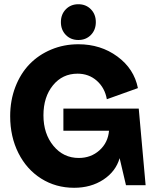

<svg xmlns="http://www.w3.org/2000/svg" viewBox="-20 -870 740 902"><path d="M328.1 12.2Q242.2 12.2 173.6 -31Q105 -74.2 66.4 -151.1Q27.8 -228 27.8 -324.2Q27.8 -397.9 52 -461.2Q76.2 -524.4 118.7 -568.4Q161.1 -612.3 220.5 -637.2Q279.8 -662.1 348.1 -662.1Q453.1 -662.1 531.5 -604.5Q609.9 -546.9 627.9 -456.1L481.9 -403.8Q472.7 -457 435.1 -490.5Q397.5 -523.9 344.2 -523.9Q273.4 -523.9 228.8 -469.2Q184.1 -414.6 184.1 -328.1Q184.1 -241.7 231 -184.8Q277.8 -127.9 350.1 -127.9Q407.2 -127.9 447.3 -163.8Q487.3 -199.7 492.2 -255.9H277.8V-359.9H631.8L664.1 0H571.8L542 -127Q523.9 -64.5 465.6 -26.1Q407.2 12.2 328.1 12.2ZM289.3 -705.8Q266.1 -729.5 266.1 -766.1Q266.1 -802.7 289.3 -826.4Q312.5 -850.1 348.1 -850.1Q383.8 -850.1 407 -826.4Q430.2 -802.7 430.2 -766.1Q430.2 -729.5 407 -705.8Q383.8 -682.1 348.1 -682.1Q312.5 -682.1 289.3 -705.8Z"/></svg>

Font: Apfel Grotezk
Style: Bold
Weight: 700
Designer: Luigi Gorlero
Foundry: Collletttivo
Version: Version 2.000;FEAKit 1.0